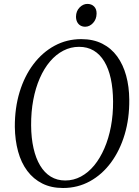

<svg xmlns="http://www.w3.org/2000/svg" viewBox="-20 -953 710 984"><path d="M303 10.5Q242.5 10.5 196.8 -12.5Q151 -35.5 119.8 -77.2Q88.5 -119 72.8 -176.5Q57 -234 56 -302.5Q55.5 -399.5 80.5 -481.5Q105.5 -563.5 151.5 -624.2Q197.5 -685 260 -718.8Q322.5 -752.5 396.5 -752.5Q458 -752.5 504 -729.2Q550 -706 580.5 -664Q611 -622 626.5 -565.5Q642 -509 642.5 -442.5Q643.5 -346.5 619 -264.2Q594.5 -182 549 -120.2Q503.5 -58.5 440.8 -24Q378 10.5 303 10.5ZM314.5 -28Q357 -28 394.8 -48.2Q432.5 -68.5 462.8 -105.2Q493 -142 515 -192.8Q537 -243.5 548.5 -304.5Q560 -365.5 559.5 -433.5Q559 -498.5 547.8 -550Q536.5 -601.5 514.5 -638Q492.5 -674.5 460.2 -693.8Q428 -713 385 -713Q342.5 -713 304.8 -693.5Q267 -674 236.5 -638.2Q206 -602.5 184 -552.2Q162 -502 150.5 -440.8Q139 -379.5 139.5 -310Q140 -245.5 151.8 -193.5Q163.5 -141.5 185.8 -104.5Q208 -67.5 240.2 -47.8Q272.5 -28 314.5 -28ZM416.5 -816Q403 -816 392.2 -822.2Q381.5 -828.5 375.5 -840.2Q369.5 -852 369.5 -868Q370 -896.5 388 -914.8Q406 -933 428 -933Q449 -933 462.2 -919.8Q475.5 -906.5 475 -883Q474.5 -854 456.8 -835Q439 -816 416.5 -816Z"/></svg>

Font: Merriweather 72pt Light
Style: Italic
Weight: 300
Italic angle: -7.8°
Version: Version 2.101